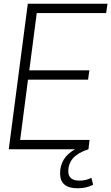

<svg xmlns="http://www.w3.org/2000/svg" viewBox="-20 -800 596 1029"><path d="M396 209Q302 209 302 129Q302 45 382 0H27L129 -780H556L549 -730H177L137 -423H459L452 -373H130L88 -50H460L454 0Q346 34 346 118Q346 168 406 168Q441 168 470 153L479 190Q444 209 396 209Z"/></svg>

Font: Tanohe Sans Light
Style: Italic
Weight: 300
Designer: Village Type and Design LLC & Cristiano Sobral
Foundry: Cooper Hewitt Smithsonian Design Museum
Version: Version 1.00;September 29, 2021;FontCreator 13.0.0.2655 64-b